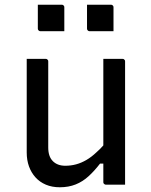

<svg xmlns="http://www.w3.org/2000/svg" viewBox="-20 -781 640 812"><path d="M173 -532Q177 -532 179 -530.5Q181 -529 182.5 -527Q184 -525 184 -521V-157Q184 -119 203.5 -99.5Q223 -80 256 -80Q280 -80 302 -86Q324 -92 345.5 -104.5Q367 -117 388 -137Q403 -150 417 -166V-532H498Q502 -532 504 -530.5Q506 -529 507.5 -527Q509 -525 509 -521V0H428Q425 0 422.5 -1.5Q420 -3 418.5 -5Q417 -7 417 -11V-89H403Q380 -59 355 -36Q330 -13 300 -1Q270 11 233 11Q200 11 174 0Q148 -11 130 -31Q112 -51 102.5 -77.5Q93 -104 93 -136V-532ZM140 -761H241Q245 -761 247 -759.5Q249 -758 250.5 -756Q252 -754 252 -750V-649H151Q148 -649 145.5 -650.5Q143 -652 141.5 -654.5Q140 -657 140 -660ZM348 -761H449Q453 -761 455 -759.5Q457 -758 458.5 -756Q460 -754 460 -750V-649H359Q356 -649 353.5 -650.5Q351 -652 349.5 -654.5Q348 -657 348 -660Z"/></svg>

Font: Code D OnePiece
Style: Regular
Weight: 400
Version: Version 1.085; ttfautohint (v1.8.4.7-5d5b);Nerd Fonts 3.0.2